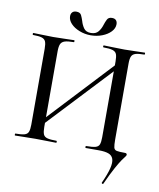

<svg xmlns="http://www.w3.org/2000/svg" viewBox="-104 -877 956 1152"><g transform="rotate(10 374.5 -300.5)"><path d="M33 0Q31 0 31 -6Q31 -12 33 -12Q69 -12 87.5 -17Q106 -22 112 -37Q118 -52 118 -81V-544Q118 -573 112 -587.5Q106 -602 88 -607.5Q70 -613 35 -613Q32 -613 32 -619Q32 -625 35 -625Q60 -625 91 -623.5Q122 -622 156 -622Q196 -622 227.5 -623.5Q259 -625 284 -625Q286 -625 286 -619Q286 -613 284 -613Q247 -613 228.5 -607Q210 -601 203.5 -586Q197 -571 197 -542V-81Q197 -52 203 -37Q209 -22 228 -17Q247 -12 284 -12Q286 -12 286 -6Q286 0 284 0Q258 0 227 -1Q196 -2 156 -2Q122 -2 90 -1Q58 0 33 0ZM165 -72 148 -88 587 -558 605 -541ZM605 193Q604 196 599 194Q594 192 595 188Q621 131 630 94.5Q639 58 632 37Q625 16 603 8Q581 0 545 0H464Q461 0 461 -6Q461 -12 464 -12Q502 -12 520.5 -17Q539 -22 544.5 -37Q550 -52 550 -81V-542Q550 -571 544.5 -586Q539 -601 520.5 -607Q502 -613 464 -613Q461 -613 461 -619Q461 -625 464 -625Q489 -625 520 -623.5Q551 -622 590 -622Q624 -622 656.5 -623.5Q689 -625 714 -625Q716 -625 716 -619Q716 -613 714 -613Q678 -613 660 -607.5Q642 -602 635.5 -587.5Q629 -573 629 -544V-81Q629 -47 632.5 -32.5Q636 -18 651 -15Q666 -12 701 -12Q713 -12 713 -2Q713 3 707 10Q701 17 688.5 35Q676 53 655.5 90Q635 127 605 193ZM374 -685Q404 -685 419 -703.5Q434 -722 441 -746Q447 -765 455 -780.5Q463 -796 484 -796Q501 -796 509 -787Q517 -778 517 -763Q517 -738 497 -717Q477 -696 444.5 -683.5Q412 -671 375 -671Q339 -671 306 -684Q273 -697 253.5 -718Q234 -739 234 -763Q234 -778 242.5 -787Q251 -796 267 -796Q290 -796 297.5 -780.5Q305 -765 311 -746Q317 -724 330.5 -704.5Q344 -685 374 -685Z"/></g></svg>

Font: Cormorant Medium
Style: Regular
Weight: 500
Designer: Christian Thalmann (Catharsis Fonts)
Foundry: Catharsis Fonts
Version: Version 4.000